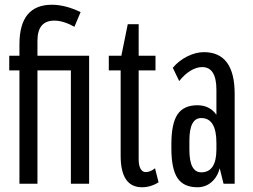

<svg xmlns="http://www.w3.org/2000/svg" viewBox="-20 -775 1066 810"><path d="M62 0V-478H19V-540H62V-588Q62 -755 199 -755Q255 -755 320 -724L294 -662Q273 -674 251 -681Q229 -688 209 -688Q138 -688 138 -603V-540H356V0H279V-478H138V0Z M579 15Q489 15 489 -118V-478H439V-540H492L519 -673H565V-540H636V-478H565V-102Q565 -77 573 -63Q581 -49 594 -49Q614 -49 634 -65L649 -6Q616 15 579 15Z M813 15Q755 15 729 -23.5Q703 -62 703 -149V-167Q703 -254 729 -292.5Q755 -331 813 -331Q864 -331 893 -291V-396Q893 -492 833 -492Q809 -492 783.5 -476.5Q758 -461 736 -433L709 -489Q734 -519 770 -537Q806 -555 840 -555Q970 -555 970 -379V0H923L907 -65Q897 -28 872 -6.5Q847 15 813 15ZM829 -48Q893 -48 893 -145V-172Q893 -277 829 -277Q779 -277 779 -182V-143Q779 -48 829 -48Z"/></svg>

Font: Pathway Gothic One
Style: Regular
Weight: 400
Version: Version 1.003; ttfautohint (v1.8.4.7-5d5b);gftools[0.9.26]